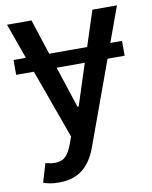

<svg xmlns="http://www.w3.org/2000/svg" viewBox="-84 -609 695 876"><g transform="rotate(-10 263.0 -171.0)"><path d="M119.1 204.1Q95.2 204.6 75.7 200.7Q56.2 196.8 46.4 192.4L72.3 106L79.1 107.9Q120.1 118.2 147.9 106.7Q175.8 95.2 195.3 43.5L208.5 7.3L92.8 -313.5H10.7V-382.3H67.9L9.3 -545.9H122.6L175.8 -382.3H351.6L404.8 -545.9H518.6L459 -382.3H513.2V-313.5H434.1L293.5 72.3Q270.5 137.2 227.8 170.9Q185.1 204.6 119.1 204.1ZM260.7 -122.1H266.6L328.6 -313.5H198.2Z"/></g></svg>

Font: Inter Tight Medium
Style: Regular
Weight: 500
Designer: Rasmus Andersson
Foundry: rsms
Version: Version 3.004; ttfautohint (v1.8.4.7-5d5b)